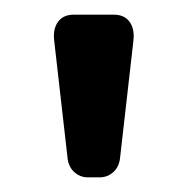

<svg xmlns="http://www.w3.org/2000/svg" viewBox="-20 -730 256 262"><path d="M116 -488H100Q89 -488 81 -495.5Q73 -503 72 -516L54 -674Q52 -690 59 -700Q66 -710 81 -710H135Q150 -710 157 -700Q164 -690 162 -674L144 -516Q143 -503 135 -495.5Q127 -488 116 -488Z"/></svg>

Font: Rubik
Style: Regular
Weight: 400
Designer: Hubert & Fischer
Foundry: Hubert & Fischer
Version: Version 1.100